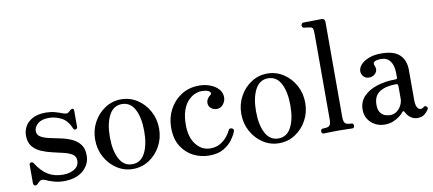

<svg xmlns="http://www.w3.org/2000/svg" viewBox="-67 -973 2781 1233"><g transform="rotate(-10 1323.5 -357.0)"><path d="M264 12Q231 12 200.5 3.5Q170 -5 147 -16Q125 -26 111 -16Q107 -13 102 -8Q97 -3 93 1Q84 10 74.5 6.5Q65 3 65 -10V-129Q65 -141 75.5 -143Q86 -145 92 -136Q126 -81 167.5 -55.5Q209 -30 266 -30Q310 -30 340.5 -49Q371 -68 371 -104Q371 -131 349.5 -145Q328 -159 294 -167Q260 -175 222.5 -183.5Q185 -192 151 -206.5Q117 -221 95.5 -247.5Q74 -274 74 -319Q74 -350 89.5 -378Q105 -406 138.5 -424Q172 -442 224 -442Q255 -442 281.5 -435Q308 -428 330 -419Q357 -409 366 -416Q370 -419 375.5 -423.5Q381 -428 385 -432Q393 -438 400 -436Q407 -434 407 -422V-317Q407 -305 396 -302.5Q385 -300 381 -310Q359 -364 319.5 -384.5Q280 -405 238 -405Q190 -405 165.5 -383.5Q141 -362 141 -336Q141 -311 162.5 -298Q184 -285 217.5 -277.5Q251 -270 288.5 -262.5Q326 -255 359.5 -240.5Q393 -226 414.5 -199Q436 -172 436 -125Q436 -68 390.5 -28Q345 12 264 12Z M715 12Q658 12 610.5 -19Q563 -50 535 -101.5Q507 -153 507 -215Q507 -277 535 -328.5Q563 -380 610.5 -411Q658 -442 715 -442Q773 -442 820.5 -411Q868 -380 896 -328.5Q924 -277 924 -215Q924 -153 896 -101.5Q868 -50 820.5 -19Q773 12 715 12ZM715 -19Q771 -19 799 -73Q827 -127 827 -215Q827 -303 799 -357Q771 -411 715 -411Q660 -411 631.5 -357Q603 -303 603 -215Q603 -127 631.5 -73Q660 -19 715 -19Z M1211 12Q1159 12 1111 -11.5Q1063 -35 1032 -83.5Q1001 -132 1001 -207Q1001 -270 1029 -323.5Q1057 -377 1107.5 -409.5Q1158 -442 1225 -442Q1261 -442 1294 -430Q1327 -418 1348.5 -395Q1370 -372 1370 -340Q1370 -316 1353.5 -295Q1337 -274 1312 -274Q1291 -274 1274.5 -287Q1258 -300 1258 -322Q1258 -350 1286 -370Q1298 -379 1285.5 -391.5Q1273 -404 1231 -404Q1213 -404 1190 -394.5Q1167 -385 1145.5 -362.5Q1124 -340 1110.5 -302Q1097 -264 1097 -207Q1097 -127 1134 -79.5Q1171 -32 1227 -32Q1265 -32 1292.5 -48.5Q1320 -65 1337.5 -87.5Q1355 -110 1362 -126Q1369 -141 1385 -134Q1399 -128 1394 -114Q1386 -91 1365 -61.5Q1344 -32 1307 -10Q1270 12 1211 12Z M1668 12Q1611 12 1563.5 -19Q1516 -50 1488 -101.5Q1460 -153 1460 -215Q1460 -277 1488 -328.5Q1516 -380 1563.5 -411Q1611 -442 1668 -442Q1726 -442 1773.5 -411Q1821 -380 1849 -328.5Q1877 -277 1877 -215Q1877 -153 1849 -101.5Q1821 -50 1773.5 -19Q1726 12 1668 12ZM1668 -19Q1724 -19 1752 -73Q1780 -127 1780 -215Q1780 -303 1752 -357Q1724 -411 1668 -411Q1613 -411 1584.5 -357Q1556 -303 1556 -215Q1556 -127 1584.5 -73Q1613 -19 1668 -19Z M1960 0Q1946 0 1946 -16Q1946 -32 1960 -32Q1995 -32 2004 -43Q2013 -54 2013 -82V-643Q2013 -668 2008 -676.5Q2003 -685 1990 -686Q1983 -688 1971 -689Q1959 -690 1953 -691Q1940 -694 1940 -708Q1940 -714 1944 -719Q1948 -724 1954 -724Q1957 -724 1973.5 -724.5Q1990 -725 2011 -725Q2032 -725 2049.5 -725.5Q2067 -726 2072 -726Q2095 -726 2095 -702V-84Q2095 -55 2104.5 -43.5Q2114 -32 2146 -32Q2160 -32 2160 -16Q2160 0 2146 0Q2136 0 2106.5 -1Q2077 -2 2054 -2Q2030 -2 2000.5 -1Q1971 0 1960 0Z M2355 12Q2323 12 2294.5 -3Q2266 -18 2249 -44.5Q2232 -71 2232 -106Q2232 -158 2265 -192.5Q2298 -227 2353 -244.5Q2408 -262 2474 -262Q2485 -262 2485 -272V-300Q2485 -350 2464.5 -378.5Q2444 -407 2406 -407Q2376 -407 2362.5 -399Q2349 -391 2357 -372Q2370 -344 2353.5 -323.5Q2337 -303 2309 -303Q2287 -303 2273.5 -318Q2260 -333 2260 -352Q2260 -374 2278 -394.5Q2296 -415 2330 -428.5Q2364 -442 2411 -442Q2494 -442 2531.5 -406Q2569 -370 2569 -306V-112Q2569 -78 2578 -62.5Q2587 -47 2600 -47Q2612 -47 2620 -55Q2630 -65 2642 -54Q2650 -46 2642 -34Q2632 -19 2615.5 -6Q2599 7 2571 7Q2547 7 2527 -7Q2507 -21 2495 -46Q2489 -58 2480 -47Q2472 -36 2454 -22Q2436 -8 2411 2Q2386 12 2355 12ZM2400 -42Q2427 -42 2446 -57Q2465 -72 2475 -93Q2485 -114 2485 -133V-217Q2485 -231 2472 -231Q2405 -231 2365 -206Q2325 -181 2325 -122Q2325 -87 2339 -69.5Q2353 -52 2370.5 -47Q2388 -42 2400 -42Z"/></g></svg>

Font: Zen Old Mincho
Style: Regular
Weight: 400
Designer: Yoshimichi Ohira
Foundry: Positype
Version: Version 1.001